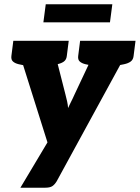

<svg xmlns="http://www.w3.org/2000/svg" viewBox="-20 -709 651 894"><path d="M75 165 201 -46 52 -519H189Q207 -519 216 -511Q225 -503 228 -492L285 -268Q289 -252 292.5 -237Q296 -222 297 -206Q299 -211 305.5 -224Q312 -237 318.5 -250.5Q325 -264 327 -269L432 -492Q437 -503 450 -511Q463 -519 476 -519H601L244 135Q235 150 224 157.5Q213 165 191 165ZM168 -481 173 -519H247L242 -481ZM419 -481 424 -519H498L493 -481ZM139 -519 110 -401 67 -410Q50 -414 40.5 -422.5Q31 -431 33 -448L42 -519ZM300 -519 291 -448Q289 -431 277.5 -422.5Q266 -414 247 -410L202 -401L203 -519ZM450 -519 421 -401 378 -410Q361 -414 351.5 -422.5Q342 -431 344 -448L353 -519ZM611 -519 602 -448Q600 -431 588.5 -422.5Q577 -414 558 -410L513 -401L514 -519ZM182 -605 193 -689H503L492 -605Z"/></svg>

Font: Aleo Black
Style: Italic
Weight: 900
Italic angle: -7°
Designer: Alessio Laiso
Foundry: Alessio Laiso
Version: Version 2.001;gftools[0.9.29]